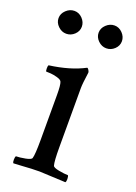

<svg xmlns="http://www.w3.org/2000/svg" viewBox="-130 -682 525 739"><g transform="rotate(20 132.0 -313.0)"><path d="M208 -628.9Q226.6 -628.9 240.7 -614.3Q254.9 -599.6 254.9 -581.1Q254.9 -562.5 240.5 -548.8Q226.1 -535.2 207 -535.2Q188.5 -535.2 173.8 -549.3Q159.2 -563.5 159.2 -582Q159.2 -600.6 174.1 -614.7Q189 -628.9 208 -628.9ZM43.9 -628.9Q62.5 -628.9 76.7 -614.3Q90.8 -599.6 90.8 -581.1Q90.8 -562.5 76.4 -548.8Q62 -535.2 43 -535.2Q24.4 -535.2 9.8 -549.3Q-4.9 -563.5 -4.9 -582Q-4.9 -600.6 10 -614.7Q24.9 -628.9 43.9 -628.9ZM21 -372.1Q19 -374 18.8 -384Q18.6 -394 21 -397.9Q106 -409.2 164.1 -439.9Q167.5 -439.9 171.1 -433.8Q174.8 -427.7 174.8 -423.8Q168 -376 168 -357.9V-116.2Q168 -58.1 172.9 -42Q174.8 -34.7 198 -30.3Q221.2 -25.9 235.8 -25.9Q238.8 -22 239 -11.5Q239.3 -1 235.8 2.9Q133.3 -2 128.9 -2Q111.3 -2 95.2 -1.2Q79.1 -0.5 58.1 1Q37.1 2.4 22.9 2.9Q19.5 -1 19.8 -11.5Q20 -22 22.9 -25.9Q37.6 -25.9 60.8 -30.3Q84 -34.7 85.9 -42Q90.8 -58.1 90.8 -116.2V-301.8Q90.8 -341.8 85.9 -354Q83 -361.8 66.9 -366.2Q50.8 -370.6 40 -371.3Q29.3 -372.1 21 -372.1Z"/></g></svg>

Font: Crimson
Style: Roman
Weight: 400
Version: Version 0.8